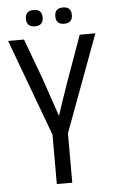

<svg xmlns="http://www.w3.org/2000/svg" viewBox="-56 -841 521 879"><g transform="rotate(-5 204.5 -401.5)"><path d="M240 0H169V-227L4 -672H77L145 -489Q149 -478 206 -310Q243 -425 333 -672H405L240 -227ZM305 -765.5Q305 -728 267 -728Q229 -728 229 -765.5Q229 -803 267 -803Q305 -803 305 -765.5ZM132.5 -728Q94 -728 94 -765.5Q94 -803 132.5 -803Q171 -803 171 -765.5Q171 -728 132.5 -728Z"/></g></svg>

Font: Khand
Style: Regular
Weight: 400
Designer: Devanagari: Sanchit Sawaria, Jyotish Sonowal; Latin: Satya Rajpurohit
Foundry: Indian Type Foundry
Version: Version 1.101;PS 1.0;hotconv 1.0.78;makeotf.lib2.5.61930; tt